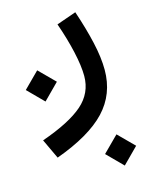

<svg xmlns="http://www.w3.org/2000/svg" viewBox="-108 -396 643 839"><g transform="rotate(-15 213.5 23.5)"><path d="M18.6 -55.7 88.9 -126 159.2 -55.7 88.9 15.1ZM280.8 304.2 351.1 233.9 421.4 304.2 351.1 375ZM226.6 -296.9 315.4 -328.1Q342.8 -247.1 358.6 -177.5Q374.5 -107.9 374.5 -51.8Q374.5 57.6 303 133.5Q231.4 209.5 76.7 265.6L34.7 176.3Q163.1 131.3 222.2 79.6Q281.2 27.8 281.2 -49.3Q281.2 -94.2 266.4 -160.2Q251.5 -226.1 226.6 -296.9Z"/></g></svg>

Font: Estedad-FD Medium
Style: Regular
Weight: 500
Designer: Amin Abedi
Version: Version 7.3